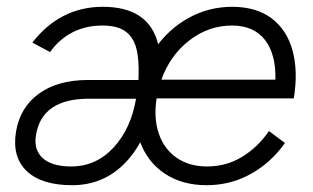

<svg xmlns="http://www.w3.org/2000/svg" viewBox="-20 -532 919 564"><path d="M387 -305Q389 -359 380 -391.5Q371 -424 347.5 -440.5Q324 -457 281 -457Q232 -457 193 -437Q154 -417 127 -379L75 -407Q157 -512 282 -512Q350 -512 390.5 -484.5Q431 -457 444.5 -402.5Q458 -348 444 -266L429 -180H377L385 -270Q386 -288 387 -305ZM27 -145Q39 -217 94.5 -257Q150 -297 238 -297H428L419 -242H241Q104 -242 86 -137Q78 -93 105 -68Q132 -43 189 -43Q262 -43 313.5 -98.5Q365 -154 380 -244L433 -240Q414 -124 350 -56Q286 12 192 12Q102 12 58.5 -29.5Q15 -71 27 -145ZM382 -254Q394 -329 434 -387.5Q474 -446 533.5 -479Q593 -512 662 -512Q733 -512 778 -478Q823 -444 839.5 -383Q856 -322 843 -243H440Q431 -185 446.5 -139.5Q462 -94 499 -68.5Q536 -43 588 -43Q645 -43 691.5 -71.5Q738 -100 770 -147L817 -112Q777 -55 717.5 -21.5Q658 12 587 12Q515 12 464 -22Q413 -56 391 -116.5Q369 -177 382 -254ZM661 -457Q593 -457 536.5 -413.5Q480 -370 454 -298H789Q791 -372 758.5 -414.5Q726 -457 661 -457Z"/></svg>

Font: Oak Sans Light Italic
Style: Regular
Weight: 400
Italic angle: -9.5°
Foundry: Erik Kennedy, Walven
Version: Version 1.000;Glyphs 3.1.2 (3151)